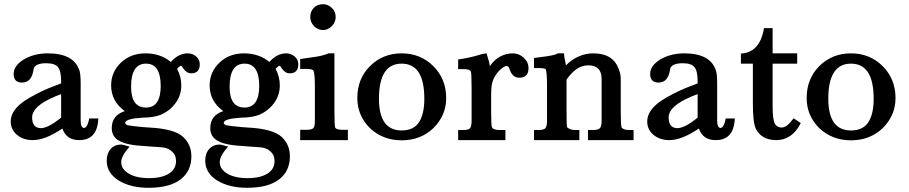

<svg xmlns="http://www.w3.org/2000/svg" viewBox="-20 -667 4329 914"><path d="M448 -103Q444 0 357 0Q296 0 277 -55Q233 -26 199 -13Q165 0 136 0Q91 0 61 -25Q31 -50 31 -89Q31 -143 100 -189Q147 -219 209 -246L271 -270V-280Q271 -329 256 -347.5Q241 -366 200 -366Q146 -366 140 -338Q140 -335 139 -331.5Q138 -328 138 -326Q127 -274 85 -274Q45 -274 45 -315Q45 -355 95 -385Q144 -413 207 -413Q330 -413 357 -334V-335Q364 -318 364 -270V-94Q364 -58 380 -58Q396 -58 405 -103ZM240 -207H241Q133 -162 133 -108Q133 -57 175 -57Q209 -57 271 -107V-219Z M689 -60Q812 -54 853 -14Q891 22 891 77Q891 148 839 187.5Q787 227 687 227Q603 227 546 193Q488 157 488 98Q488 63 507 42Q526 21 558 21Q560 21 570 23.5Q580 26 597 31Q557 75 557 105Q557 138 593 159.5Q629 181 689 181Q750 181 784 159.5Q818 138 818 100Q818 70 798 54Q790 46 781 42Q772 38 763 36Q752 34 733.5 33Q715 32 689 30Q688 30 687 30L682 29Q681 29 680 29Q634 27 601 21Q568 15 549 4Q512 -15 512 -57Q512 -118 574 -138Q540 -163 524.5 -193.5Q509 -224 509 -261Q509 -325 557 -370Q603 -413 673 -413Q708 -413 739 -402.5Q770 -392 793 -372Q830 -413 873 -413Q897 -413 914 -398Q931 -383 931 -361Q931 -318 890 -318Q868 -318 852 -342Q845 -354 843 -354Q836 -354 823 -339Q843 -302 843 -261Q843 -213 815.5 -176Q788 -139 744 -120Q707 -107 660 -107Q576 -102 576 -82Q576 -76 587 -71Q605 -67 661 -62ZM604 -254Q604 -155 675 -155Q745 -155 745 -258Q745 -364 675 -364Q604 -364 604 -254Z M1158 -60Q1281 -54 1322 -14Q1360 22 1360 77Q1360 148 1308 187.5Q1256 227 1156 227Q1072 227 1015 193Q957 157 957 98Q957 63 976 42Q995 21 1027 21Q1029 21 1039 23.5Q1049 26 1066 31Q1026 75 1026 105Q1026 138 1062 159.5Q1098 181 1158 181Q1219 181 1253 159.5Q1287 138 1287 100Q1287 70 1267 54Q1259 46 1250 42Q1241 38 1232 36Q1221 34 1202.5 33Q1184 32 1158 30Q1157 30 1156 30L1151 29Q1150 29 1149 29Q1103 27 1070 21Q1037 15 1018 4Q981 -15 981 -57Q981 -118 1043 -138Q1009 -163 993.5 -193.5Q978 -224 978 -261Q978 -325 1026 -370Q1072 -413 1142 -413Q1177 -413 1208 -402.5Q1239 -392 1262 -372Q1299 -413 1342 -413Q1366 -413 1383 -398Q1400 -383 1400 -361Q1400 -318 1359 -318Q1337 -318 1321 -342Q1314 -354 1312 -354Q1305 -354 1292 -339Q1312 -302 1312 -261Q1312 -213 1284.5 -176Q1257 -139 1213 -120Q1176 -107 1129 -107Q1045 -102 1045 -82Q1045 -76 1056 -71Q1074 -67 1130 -62ZM1073 -254Q1073 -155 1144 -155Q1214 -155 1214 -258Q1214 -364 1144 -364Q1073 -364 1073 -254Z M1457 -586Q1457 -612 1473.5 -629.5Q1490 -647 1518 -647Q1541 -647 1559.5 -629.5Q1578 -612 1578 -586Q1578 -561 1559.5 -542.5Q1541 -524 1518 -524Q1493 -524 1475 -542.5Q1457 -561 1457 -586ZM1572 -140Q1572 -67 1576 -59Q1582 -49 1611 -49H1636V0H1409V-49H1438Q1464 -49 1471.5 -57Q1479 -65 1479 -92V-251Q1479 -318 1472 -331Q1467 -339 1435 -339H1409V-386Q1452 -392 1485 -397Q1518 -402 1544 -413H1572Z M1681 -200Q1681 -292 1741 -352Q1802 -413 1892 -413Q1982 -413 2043 -352Q2104 -291 2104 -200Q2104 -118 2044 -58Q1983 1 1892 1Q1802 1 1740 -58Q1681 -118 1681 -200ZM1784 -197Q1784 -46 1892 -46Q1949 -46 1974.5 -85Q2000 -124 2000 -197Q2000 -364 1892 -364Q1784 -364 1784 -197Z M2296 -413Q2302 -394 2306 -380Q2310 -366 2312 -352Q2332 -382 2360.5 -397.5Q2389 -413 2421 -413Q2451 -413 2473.5 -392Q2496 -371 2496 -343Q2496 -297 2452 -297Q2418 -297 2405 -340Q2400 -353 2393 -353Q2377 -353 2352 -326Q2329 -298 2323 -272Q2318 -254 2318 -207V-141Q2318 -66 2322 -61Q2328 -48 2359 -48H2386V0H2161V-48H2185Q2210 -48 2217.5 -56.5Q2225 -65 2225 -93V-245Q2225 -320 2221 -328Q2215 -338 2185 -338H2161V-384Q2184 -387 2212.5 -393Q2241 -399 2276 -410Z M2665 -413 2667 -390V-393Q2669 -385 2670.5 -376Q2672 -367 2674 -356Q2732 -413 2805 -413Q2898 -413 2925 -339V-340Q2935 -314 2935 -293V-140Q2935 -72 2939 -60Q2948 -48 2977 -48H2996V0H2779V-48H2802Q2827 -48 2835.5 -56.5Q2844 -65 2844 -93V-291Q2844 -356 2780 -356Q2724 -356 2677 -288V-140Q2677 -105 2677.5 -85.5Q2678 -66 2680 -61Q2685 -56 2694.5 -52Q2704 -48 2718 -48H2738V0H2522V-48H2543Q2568 -48 2576 -56.5Q2584 -65 2584 -93V-251Q2584 -326 2578 -337Q2575 -343 2543 -343H2522V-391Q2557 -395 2583 -399Q2609 -403 2626 -408H2625L2636 -413Z M3478 -103Q3474 0 3387 0Q3326 0 3307 -55Q3263 -26 3229 -13Q3195 0 3166 0Q3121 0 3091 -25Q3061 -50 3061 -89Q3061 -143 3130 -189Q3177 -219 3239 -246L3301 -270V-280Q3301 -329 3286 -347.5Q3271 -366 3230 -366Q3176 -366 3170 -338Q3170 -335 3169 -331.5Q3168 -328 3168 -326Q3157 -274 3115 -274Q3075 -274 3075 -315Q3075 -355 3125 -385Q3174 -413 3237 -413Q3360 -413 3387 -334V-335Q3394 -318 3394 -270V-94Q3394 -58 3410 -58Q3426 -58 3435 -103ZM3270 -207H3271Q3163 -162 3163 -108Q3163 -57 3205 -57Q3239 -57 3301 -107V-219Z M3658 -364V-159Q3658 -102 3667.5 -81Q3677 -60 3702 -60Q3726 -60 3758 -104L3792 -81Q3751 0 3675 0Q3606 0 3578 -54Q3564 -84 3564 -173V-364H3507V-412Q3598 -417 3617 -533H3658V-413H3775V-364Z M3820 -200Q3820 -292 3880 -352Q3941 -413 4031 -413Q4121 -413 4182 -352Q4243 -291 4243 -200Q4243 -118 4183 -58Q4122 1 4031 1Q3941 1 3879 -58Q3820 -118 3820 -200ZM3923 -197Q3923 -46 4031 -46Q4088 -46 4113.5 -85Q4139 -124 4139 -197Q4139 -364 4031 -364Q3923 -364 3923 -197Z"/></svg>

Font: New Athena Unicode
Style: Bold
Weight: 700
Designer: J. Rusten 1997; rev. by R. Hancock 2001, 2002, rev. by D. Mastronarde 2002-2021
Foundry: Society for Classical Studies (formerly American Philological Association)
Version: Version 5.008